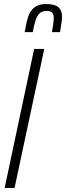

<svg xmlns="http://www.w3.org/2000/svg" viewBox="-20 -930 327 950"><path d="M3 0 149 -688H199L52 0ZM287 -847Q287 -829 277 -771H237Q246 -821 246 -840Q246 -858 238 -867Q230 -876 211 -876Q189 -876 176.5 -864.5Q164 -853 157 -832.5Q150 -812 142 -771H102Q111 -822 120 -849Q129 -876 150 -893Q171 -910 209 -910Q252 -910 269.5 -894Q287 -878 287 -847Z"/></svg>

Font: Saira Ultra Condensed Light
Style: Italic
Weight: 300
Width: 1
Italic angle: -12°
Designer: Hector Gatti with collaboration of the Omnibus-Type team
Foundry: Omnibus-Type
Version: Version 1.001; ttfautohint (v1.8)